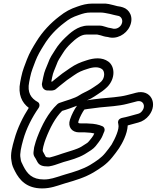

<svg xmlns="http://www.w3.org/2000/svg" viewBox="-20 -798 875 1072"><path d="M468.6 -58C479.8 -58 494 -56.1 506.5 -52.9C505 -49.6 502.7 -44.5 500.2 -40.2L491.4 -27.7C482.6 -16 472.5 -3.7 467.2 -0.1C456.6 6.5 445.2 13.8 433.3 21.6C406.7 37 366.4 46.3 327.6 59.5L304.7 67.3C288.2 72 272.2 78.4 258.6 81H252.8C238.1 81 235.4 77.1 235.4 77.1C233.3 72.6 230.3 68 224.9 57.6C218.6 44.9 216.5 47.5 220 30C220.7 26.7 221 23.3 221.9 20.1L228.6 -3.7C230.3 -9.2 232.3 -15.1 234.8 -21.3C259.1 -84.9 288.6 -140.6 326.8 -178.9C337.1 -182.4 352.8 -186.2 370.2 -192.9C382.9 -197.8 396 -202.1 409.9 -207.7C395.6 -188.3 380.1 -158.5 370.9 -130.8C356.6 -88.2 382.2 -59 421.8 -59H453.8C458 -59 463.5 -58 468.6 -58ZM465.4 -238C467.3 -238.9 469.3 -239.7 471.8 -240.6C484.2 -244.9 495 -252.1 507.5 -259.7L526.1 -271.9C544.1 -283.3 561.2 -295 578.9 -312.4C625.7 -360.3 622 -427.2 585 -454.1C549.8 -479.5 504.4 -474.9 461.7 -460.6C428.9 -450.3 402.6 -439.6 371 -417.7C341.9 -398.7 315 -378.8 286.1 -354.7L271.5 -342.5C269.9 -342.5 269.2 -342.5 266.4 -342.6L271.5 -368C277.2 -396.7 283.3 -403.7 296.2 -438.2C303.8 -461.1 313.8 -473.9 329.9 -499.5C342 -520.2 359.5 -540.1 376.1 -555.9C401.8 -580.5 431.3 -605 460.8 -605H523.3C528.8 -603.4 533.9 -602.1 542.4 -600.6C552.9 -597.3 564.5 -593 582.3 -591.3C629.9 -576.6 683.5 -605.1 704.4 -650.1C728.6 -701.9 702.8 -745.6 666.1 -757C657.8 -759.6 649.9 -761.9 635 -763.7C628.5 -765.5 621 -767.5 613.2 -769.4C599.1 -772.8 578.8 -779.3 552.6 -778H495.3C464.5 -778 438.2 -770.6 412.3 -761.4C373.3 -748.2 345.4 -733.8 311 -706.3C262.3 -669 217.6 -622.3 182.8 -565.6C163.1 -533.6 145.7 -505.2 130.5 -466.4C119.4 -436 106.4 -407.5 98.5 -368L92.9 -340C79.3 -271.8 101.9 -224.8 140.6 -195.8C108.9 -146.7 77.2 -83.1 60.1 -19.9C49.4 17.8 36.1 62 44.2 101.5C47 125.8 54 138.5 63.9 158.4C88.4 206.7 128.4 254 215.3 254C261.9 254 298.1 239.7 330 229.7L348.9 223.8C400.4 209.2 453.9 193.1 502.2 164.6C538.5 142.4 574.8 120.2 606.4 80.7L625.4 56.5C633.1 46.4 639.4 37.7 644.9 29.3C662.2 2.9 690.8 -49.1 693.1 -97.7C708.8 -101.7 727.3 -107.1 737.8 -110L752 -113.8C775.3 -119.7 796.6 -133.7 812.4 -154C862.9 -218.9 822.3 -302.1 739.1 -280.1L724.2 -276C714.6 -273.4 702.1 -270.2 685.6 -266.1C649.1 -256.5 586.9 -252.4 541 -247.9C517.3 -245.5 494.3 -242.5 465.4 -238ZM243.5 -293H249.3C266 -291.6 281.2 -291.6 291.6 -300.3L314.4 -319.3C342.2 -342.5 364.8 -359.3 393.9 -378.3C419.8 -396.3 436.5 -403.3 468.8 -413.4C503.1 -425 530.6 -425.7 549.9 -411.9C565 -400.8 567.4 -365.9 546 -343.6C532.8 -330.7 521.8 -323.1 504.5 -312.1L486.3 -300.3C465.3 -287.6 440.6 -278.1 423.7 -266.6C395.8 -247.6 350.4 -237.7 311.3 -223.2C307.3 -221.7 303.3 -219.2 300.2 -216.3C248.2 -167.1 213.9 -99.7 187.6 -30.7C184.7 -23.6 182.1 -16.1 179.8 -8.3L173.2 15C170.9 21.6 170.1 27.1 169.6 32C168.4 38.7 167.8 43.5 167.5 48C163.9 70.7 176.2 82.1 178.3 86.4C183.1 95.6 186.6 102.1 188.7 105.8C199.8 127.4 223.1 131 242.9 131H250.9C252.2 131 254 130.8 255 130.7C278 127 297.3 119.4 311.7 114.5L334.6 106.7C373 95.9 415.8 84.9 453.3 62.8C465.7 55.6 476.7 47.7 488.8 40.2C510.1 26.3 521.2 8.6 531 -4.3L541.1 -18.8C550 -31.5 555.7 -47.9 560 -58.7C561.6 -62 562.5 -62.7 563.8 -69C566 -80.4 559.9 -89.4 552.4 -93C532.8 -102.2 504.5 -107.6 480.1 -108C472.8 -108.8 469.4 -109 463.8 -109H431.8C415.7 -109 415 -112 419.1 -124.1C425.9 -144.5 440.3 -171.9 451 -186.4C476.7 -191.6 507.8 -193.3 537 -198.2C583.5 -202.7 644 -206 689 -217.9C704.8 -221.8 718.3 -225.2 728.4 -228L743.1 -231.9C778.7 -241.4 795.8 -206.9 774.1 -179C766.4 -169.1 759.7 -164.7 748.9 -162.1L733.7 -158C715.4 -153.1 685.7 -144.2 665.5 -140.6C662.7 -140.1 631.4 -135.4 640.6 -104.8C648.4 -78.8 622.2 -23.4 603.1 9.3C598.9 15.6 593.5 23.2 587.1 31.5L568.4 55.3C545.9 83.5 517.7 101.6 482.3 123.4C442.2 146.8 395.5 161.4 343.3 176.2L323.7 182.3C288.4 193.3 261.4 204 225.3 204C159.1 204 132.2 172.3 110.6 129.7C99.4 107.2 96.7 104.2 94.8 85.8C94.7 85 94.5 83.8 94.4 83.2C89.4 61.6 98.2 22.4 109.1 -16.1C126.7 -80.9 160.7 -145.4 195.3 -194.8C204.1 -207.5 200.9 -222.8 190.8 -228.4C153.2 -249.2 131.1 -281.1 142.9 -340L148.5 -368C155 -400.6 166.2 -425.6 178 -457.6C191.3 -491.4 205.4 -514.4 225.2 -546.4C255.7 -596.2 293.2 -635.7 337.7 -669.7C367.1 -693.2 384.6 -702.4 420.4 -714.6C445.1 -723.3 462.2 -728 485.3 -728H543.3C556.9 -728 574.9 -724 592.8 -720.5C613.2 -715.5 620 -713.3 643.6 -708.6C658.3 -703.3 668.7 -684.4 658.7 -662.9C650.6 -645.5 628.2 -631.3 604.6 -639.7C602.8 -640.4 600.2 -640.8 598.5 -641C580.7 -642.1 557.1 -655 536.8 -655H470.8C413.8 -655 368.9 -611.7 344.3 -588.1C324.9 -569.5 303.3 -545.2 287.3 -518.4C273.4 -496.3 258.6 -476.1 248.3 -445.8C237.7 -417.8 228.6 -403.8 221.5 -368L214.3 -332C213.3 -327.3 214 -322.5 215.4 -318.8C216.7 -304.7 230.4 -293 243.5 -293Z"/></svg>

Font: Smoothie
Style: OutlineIt
Weight: 400
Foundry: Cannot Into Space Fonts
Version: Version 0.8